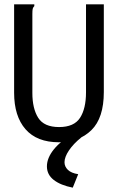

<svg xmlns="http://www.w3.org/2000/svg" viewBox="-20 -643 540 884"><path d="M251 12Q150 12 97.5 -48Q45 -108 45 -216V-623H138V-615Q132 -609 130.5 -602Q129 -595 129 -578V-215Q129 -143 156 -100.5Q183 -58 252 -58Q321 -58 348.5 -100.5Q376 -143 376 -218V-623H458V-219Q458 -100 401 -44Q344 12 251 12ZM340 159 315 221Q259 210 227.5 185.5Q196 161 196 123Q196 84 228.5 44Q261 4 323 -30L354 -10Q318 19 297.5 49.5Q277 80 277 104Q277 124 292.5 139Q308 154 340 159Z"/></svg>

Font: Inconsolata Medium
Style: Regular
Weight: 500
Monospace: yes
Designer: Raph Levien, Cyreal, Brenton Simpson
Foundry: Raph Levien, Cyreal, Google
Version: Version 3.001; ttfautohint (v1.8.2.53-6de2)